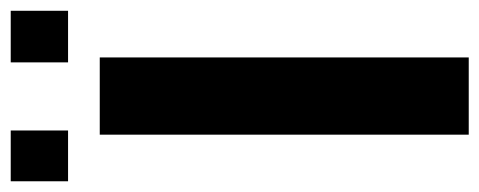

<svg xmlns="http://www.w3.org/2000/svg" viewBox="-308 -606 894 358"><g transform="rotate(-90 139.0 -427.0)"><path d="M66.9 0V-688H210.9V0ZM201.7 -747.1V-854H297.9V-747.1ZM-20 -747.1V-854H74.7V-747.1Z"/></g></svg>

Font: Arial
Style: Bold
Weight: 700
Designer: Steve Matteson
Foundry: Ascender Corporation
Version: Version 2.00.3